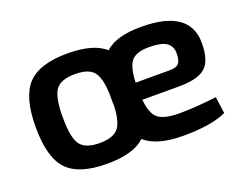

<svg xmlns="http://www.w3.org/2000/svg" viewBox="-87 -668 1077 846"><g transform="rotate(-20 451.5 -245.5)"><path d="M663 -87Q736 -87 837 -99L848 -21Q778 12 646 12Q522 12 466 -38Q412 13 288 13Q156 13 101 -45.5Q46 -104 46 -245Q46 -386 101 -445Q156 -504 288 -504Q409 -504 464 -455Q516 -503 632 -503Q861 -503 861 -345Q861 -262 825 -230.5Q789 -199 701 -199H529Q535 -131 564.5 -109Q594 -87 663 -87ZM288 -84Q350 -84 375 -112.5Q400 -141 403 -219Q402 -228 402 -248V-274Q399 -351 374.5 -379Q350 -407 288 -407Q221 -407 197 -373.5Q173 -340 173 -245Q173 -151 197 -117.5Q221 -84 288 -84ZM635 -407Q576 -407 553 -380.5Q530 -354 527 -280H687Q719 -280 730.5 -294.5Q742 -309 741 -347Q738 -378 713.5 -392.5Q689 -407 635 -407Z"/></g></svg>

Font: Exo 2 Semi Bold
Style: Regular
Weight: 600
Designer: Natanael Gama
Version: Version 1.001;PS 001.001;hotconv 1.0.88;makeotf.lib2.5.64775